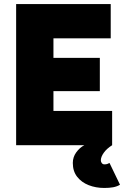

<svg xmlns="http://www.w3.org/2000/svg" viewBox="-20 -720 626 952"><path d="M60 0V-700H529V-530H245V-433H475V-268H245V-170H536V0ZM497 212Q455 212 419.5 198Q384 184 362.5 156.5Q341 129 341 88Q341 59 358 35.5Q375 12 398 0H536Q509 17 494.5 37.5Q480 58 480 75Q480 83 485 89Q490 95 498 95Q506 95 512 93Q518 91 523 88L575 196Q560 205 541 208.5Q522 212 497 212Z"/></svg>

Font: Figtree Black
Style: Regular
Weight: 900
Designer: Erik Kennedy
Foundry: Erik Kennedy
Version: Version 2.001;gftools[0.9.30]